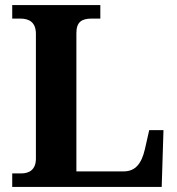

<svg xmlns="http://www.w3.org/2000/svg" viewBox="-20 -734 694 754"><path d="M28 0H615L622 -223H566L549 -148C536 -92 512 -61 466 -61H280V-604C280 -647 300 -661 340 -661H374V-714H28V-661H60C94 -661 121 -647 121 -601V-111C121 -67 94 -53 64 -53H28Z"/></svg>

Font: Noto Serif Lao
Style: Bold
Weight: 700
Designer: Monotype Design Team
Foundry: Monotype Imaging Inc.
Version: Version 2.003